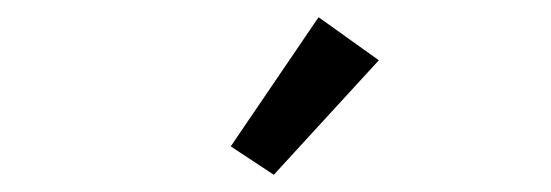

<svg xmlns="http://www.w3.org/2000/svg" viewBox="-20 -720 640 223"><path d="M298 -517 248 -550 350 -700 420 -650Z"/></svg>

Font: Inconsolata Expanded Medium
Style: Regular
Weight: 500
Width: 7
Monospace: yes
Designer: Raph Levien, Cyreal, Brenton Simpson
Foundry: Raph Levien, Cyreal, Google
Version: Version 3.001; ttfautohint (v1.8.2.53-6de2)